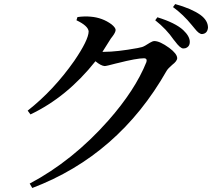

<svg xmlns="http://www.w3.org/2000/svg" viewBox="-20 -851 1040 938"><path d="M480.5 -597.7H488.3Q550.8 -597.7 652.3 -616.2Q667 -619.1 673.8 -621.1Q684.6 -624 712.9 -642.6Q725.6 -650.4 734.4 -650.4Q760.7 -650.4 806.6 -617.2Q844.7 -588.9 845.7 -567.4Q845.7 -552.7 821.3 -534.2Q800.8 -516.6 793.9 -504.9Q559.6 -92.8 137.7 67.4L125 45.9Q335 -65.4 508.8 -261.7Q640.6 -411.1 695.3 -547.9Q700.2 -565.4 684.6 -566.4Q647.5 -566.4 555.7 -543Q550.8 -542 546.9 -541Q500 -528.3 491.2 -528.3Q473.6 -529.3 446.3 -551.8Q307.6 -377 128.9 -292L115.2 -310.5Q242.2 -410.2 342.8 -553.7Q412.1 -655.3 413.1 -697.3Q411.1 -724.6 353.5 -752L358.4 -767.6Q392.6 -772.5 423.8 -769.5Q480.5 -764.6 524.4 -732.4Q543.9 -716.8 544.9 -705.1Q544.9 -693.4 529.3 -672.9Q520.5 -662.1 515.6 -653.3Q487.3 -607.4 480.5 -597.7ZM738.3 -752 749 -766.6Q836.9 -739.3 875 -704.1Q907.2 -673.8 907.2 -646.5Q907.2 -622.1 884.8 -615.2Q879.9 -614.3 875 -614.3Q860.4 -614.3 834 -650.4Q831.1 -653.3 829.1 -656.2Q793 -709 738.3 -752ZM825.2 -816.4 835.9 -831.1Q914.1 -809.6 959 -778.3Q996.1 -751 996.1 -715.8Q993.2 -686.5 966.8 -684.6Q952.1 -684.6 931.6 -710.9Q920.9 -724.6 917 -728.5Q876 -779.3 825.2 -816.4Z"/></svg>

Font: GenYoMin JP SemiBold
Style: Regular
Weight: 600
Version: Version 1.001;PS 1;hotconv 16.6.51;makeotf.lib2.5.65220 DEVE